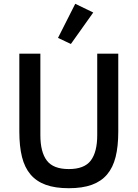

<svg xmlns="http://www.w3.org/2000/svg" viewBox="-20 -981 726 1013"><path d="M193 -698V-268Q193 -179 227 -134Q261 -89 343 -89Q425 -89 459 -134Q493 -179 493 -268V-698H604V-286Q604 -209 590 -153Q576 -97 545 -60.5Q514 -24 464.5 -6Q415 12 343 12Q271 12 221.5 -6Q172 -24 141 -60.5Q110 -97 96 -153Q82 -209 82 -286V-698ZM354 -749 286 -781 377 -961 472 -915Z"/></svg>

Font: IBM Plex Sans Hebrew Medm
Style: Regular
Weight: 500
Designer: Mike Abbink, Paul van der Laan, Pieter van Rosmalen, Yanek Iontef
Foundry: Bold Monday
Version: Version 1.3